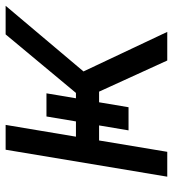

<svg xmlns="http://www.w3.org/2000/svg" viewBox="12 -596 585 648"><g transform="rotate(-90 304.0 -272.5)"><path d="M31.2 0H115.1L153.4 -230.1H204.2L187.5 -130.7H265.6L282.3 -230.1H318.2L423.3 0H519.9L386.4 -282.7L608 -545.5H511.4L313.9 -308.2H295.8L312.5 -407.7H234.4L217.7 -308.2H166.2L206 -545.5H122.2Z"/></g></svg>

Font: Magic Ui Pro
Style: Italic
Weight: 400
Italic angle: -9.39999°
Designer: Stefan Endress, Andreas Faust
Version: Version 1.000;FEAKit 1.0